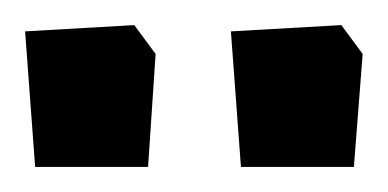

<svg xmlns="http://www.w3.org/2000/svg" viewBox="-20 -670 309 153"><path d="M0 -645 87 -650 104 -627 98 -537H8ZM164 -645 252 -650 269 -627 262 -537H172Z"/></svg>

Font: Grenze Medium
Style: Regular
Weight: 500
Designer: Renata Polastri
Foundry: Omnibus-Type
Version: Version 1.002; ttfautohint (v1.8)